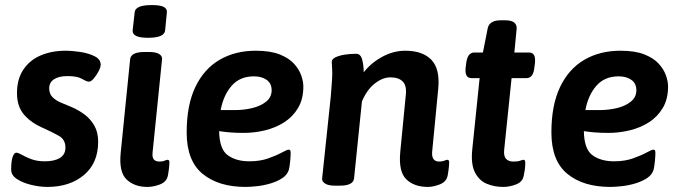

<svg xmlns="http://www.w3.org/2000/svg" viewBox="-20 -730 2695 757"><path d="M167 7Q137 7 103.5 -1Q70 -9 47 -24Q24 -39 24 -61Q24 -95 30 -111.5Q36 -128 44 -128Q52 -128 66.5 -119.5Q81 -111 103.5 -102.5Q126 -94 157 -94Q195 -94 216.5 -107.5Q238 -121 238 -148Q238 -180 212 -194.5Q186 -209 153 -224Q105 -244 76 -276.5Q47 -309 47 -363Q47 -418 72 -455.5Q97 -493 140.5 -511.5Q184 -530 238 -530Q265 -530 297.5 -525Q330 -520 353.5 -508Q377 -496 377 -475Q377 -465 369 -449.5Q361 -434 350 -421Q339 -408 331 -408Q322 -408 303.5 -419Q285 -430 246 -430Q212 -430 193 -417.5Q174 -405 174 -382Q174 -360 187 -347Q200 -334 220 -325.5Q240 -317 262 -308Q288 -297 312 -279.5Q336 -262 351.5 -235.5Q367 -209 367 -171Q367 -87 311 -40Q255 7 167 7Z M564 -581Q531 -581 516.5 -588.5Q502 -596 503 -610L511 -682Q512 -695 528 -702.5Q544 -710 578 -710Q611 -710 625 -703Q639 -696 638 -682L631 -610Q628 -581 564 -581ZM561 7Q510 7 479 -22.5Q448 -52 456 -129L493 -496Q496 -525 549 -525H568Q595 -525 607.5 -517Q620 -509 619 -497L582 -133Q579 -111 586 -102Q593 -93 609 -93Q621 -93 629 -96.5Q637 -100 641 -100Q648 -100 648 -89Q648 -86 647 -73.5Q646 -61 642 -38Q637 -13 611 -3Q585 7 561 7Z M988 -530Q1046 -530 1082.5 -515.5Q1119 -501 1139 -479Q1159 -457 1167.5 -433Q1176 -409 1176 -389Q1176 -339 1155 -304Q1134 -269 1100 -247.5Q1066 -226 1024.5 -216Q983 -206 941 -206Q910 -206 886.5 -208Q863 -210 844 -213Q845 -142 878 -118Q911 -94 963 -94Q1005 -94 1037.5 -105.5Q1070 -117 1091 -128.5Q1112 -140 1118 -140Q1121 -140 1123.5 -138Q1126 -136 1126 -127Q1126 -114 1124 -94Q1122 -74 1119 -61Q1113 -41 1093.5 -28Q1074 -15 1047.5 -7Q1021 1 994 4Q967 7 948 7Q842 7 779 -44.5Q716 -96 716 -208Q716 -315 750 -386.5Q784 -458 845.5 -494Q907 -530 988 -530ZM981 -429Q926 -429 893.5 -392Q861 -355 850 -296H906Q942 -296 975 -304Q1008 -312 1029.5 -329.5Q1051 -347 1051 -374Q1051 -401 1031.5 -415Q1012 -429 981 -429Z M1667 7Q1613 7 1582 -23Q1551 -53 1558 -130L1580 -356Q1584 -392 1568 -408.5Q1552 -425 1519 -425Q1489 -425 1458 -401Q1427 -377 1407 -330L1376 -27Q1373 2 1320 2H1300Q1274 2 1261.5 -6.5Q1249 -15 1250 -26L1284 -348Q1286 -374 1288 -400Q1290 -426 1290 -438Q1290 -456 1289 -467Q1288 -478 1288 -486Q1288 -497 1302.5 -504Q1317 -511 1339 -514.5Q1361 -518 1384 -518Q1402 -518 1408 -495Q1414 -472 1414 -445Q1443 -482 1487 -506Q1531 -530 1578 -530Q1646 -530 1680.5 -494.5Q1715 -459 1708 -382L1684 -133Q1680 -93 1712 -93Q1724 -93 1732 -96.5Q1740 -100 1744 -100Q1751 -100 1751 -89Q1751 -86 1750 -73.5Q1749 -61 1745 -38Q1740 -13 1714 -3Q1688 7 1667 7Z M1964 7Q1929 7 1899 -5.5Q1869 -18 1852.5 -50.5Q1836 -83 1842 -141L1871 -422H1839Q1811 -422 1816 -464L1818 -480Q1823 -523 1850 -523H1884L1903 -619Q1910 -650 1955 -650H1971Q1997 -650 2007.5 -641Q2018 -632 2017 -617L2008 -523H2066Q2094 -523 2089 -480L2087 -465Q2083 -422 2056 -422H1997L1968 -141Q1965 -115 1975 -104Q1985 -93 2004 -93Q2022 -93 2031 -96.5Q2040 -100 2044 -100Q2051 -100 2051 -89Q2051 -86 2050.5 -73.5Q2050 -61 2045 -38Q2041 -13 2015 -3Q1989 7 1964 7Z M2426 -530Q2484 -530 2520.5 -515.5Q2557 -501 2577 -479Q2597 -457 2605.5 -433Q2614 -409 2614 -389Q2614 -339 2593 -304Q2572 -269 2538 -247.5Q2504 -226 2462.5 -216Q2421 -206 2379 -206Q2348 -206 2324.5 -208Q2301 -210 2282 -213Q2283 -142 2316 -118Q2349 -94 2401 -94Q2443 -94 2475.5 -105.5Q2508 -117 2529 -128.5Q2550 -140 2556 -140Q2559 -140 2561.5 -138Q2564 -136 2564 -127Q2564 -114 2562 -94Q2560 -74 2557 -61Q2551 -41 2531.5 -28Q2512 -15 2485.5 -7Q2459 1 2432 4Q2405 7 2386 7Q2280 7 2217 -44.5Q2154 -96 2154 -208Q2154 -315 2188 -386.5Q2222 -458 2283.5 -494Q2345 -530 2426 -530ZM2419 -429Q2364 -429 2331.5 -392Q2299 -355 2288 -296H2344Q2380 -296 2413 -304Q2446 -312 2467.5 -329.5Q2489 -347 2489 -374Q2489 -401 2469.5 -415Q2450 -429 2419 -429Z"/></svg>

Font: Asap SemiBold
Style: Italic
Weight: 600
Italic angle: -6°
Designer: Pablo Cosgaya
Foundry: Omnibus-Type
Version: Version 3.001; ttfautohint (v1.8.3)